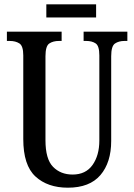

<svg xmlns="http://www.w3.org/2000/svg" viewBox="-20 -861 624 891"><path d="M295 10Q201 10 144.5 -42Q88 -94 88 -216V-604Q88 -648 70 -659.5Q52 -671 25 -671H12V-714H266V-671H254Q226 -671 208.5 -659Q191 -647 191 -600V-210Q191 -123 226 -87Q261 -51 317 -51Q378 -51 409.5 -95.5Q441 -140 441 -209V-604Q441 -648 424 -659.5Q407 -671 380 -671H368V-714H571V-671H558Q531 -671 513.5 -659Q496 -647 496 -600V-207Q496 -107 446 -48.5Q396 10 295 10ZM195 -780V-841H426V-780Z"/></svg>

Font: Noto Serif Tamil ExtraCondensed Medium
Style: Regular
Weight: 500
Width: 2
Designer: Indian Type Foundry, Tom Grace, and the Monotype Design Team
Foundry: Monotype Imaging Inc.
Version: Version 2.004; ttfautohint (v1.8.4.7-5d5b)